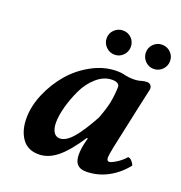

<svg xmlns="http://www.w3.org/2000/svg" viewBox="-116 -710 771 820"><g transform="rotate(20 270.0 -300.5)"><path d="M335.9 -226.1Q353.5 -271.5 360.1 -304Q366.7 -336.4 368.2 -377.9Q365.2 -397 335 -397Q297.9 -397 265.1 -368.7Q232.4 -340.3 212.9 -299.1Q193.4 -257.8 182.1 -216.3Q170.9 -174.8 170.9 -144Q170.9 -116.7 180.7 -100.8Q190.4 -85 209 -85Q236.3 -85 266.8 -120.1Q297.4 -155.3 335.9 -226.1ZM500 -415Q498 -407.2 492.2 -379.4Q486.3 -351.6 479 -319.8L437 -124Q430.2 -89.4 430.2 -80.1Q430.2 -63 440.9 -63Q449.7 -63 471.7 -76.4Q493.7 -89.8 511.2 -109.9Q520.5 -109.9 528.8 -100.3Q537.1 -90.8 540 -82Q506.3 -39.1 460.4 -14.6Q414.6 9.8 361.8 9.8Q309.1 9.8 309.1 -47.9Q309.1 -74.7 316.9 -106.9L321.8 -125L317.9 -127Q269.5 -53.7 229.7 -22Q189.9 9.8 147 9.8Q96.7 9.8 71.3 -26.4Q45.9 -62.5 45.9 -118.2Q45.9 -172.9 70.3 -230.2Q94.7 -287.6 134.3 -333.7Q173.8 -379.9 228.8 -409.4Q283.7 -439 340.8 -439Q363.3 -439 379.9 -434.1Q397.5 -430.2 416 -430.2Q439 -430.2 452.1 -435.1Q465.8 -439 477.1 -439Q488.3 -439 494.1 -432.4Q500 -425.8 500 -415ZM251 -556.2Q251 -579.1 267.3 -595Q283.7 -610.8 306.2 -610.8Q329.1 -610.8 345 -595Q360.8 -579.1 360.8 -556.2Q360.8 -533.7 345 -517.3Q329.1 -501 306.2 -501Q283.7 -501 267.3 -517.3Q251 -533.7 251 -556.2ZM429.2 -556.2Q429.2 -579.1 445.3 -595Q461.4 -610.8 483.9 -610.8Q506.8 -610.8 522.9 -595Q539.1 -579.1 539.1 -556.2Q539.1 -533.7 522.9 -517.3Q506.8 -501 483.9 -501Q461.4 -501 445.3 -517.3Q429.2 -533.7 429.2 -556.2Z"/></g></svg>

Font: Common Serif
Style: Bold Italic
Weight: 700
Italic angle: -12°
Designer: Philipp H. Poll, Khaled Hosny
Foundry: Stefan Peev, Context Ltd.
Version: Version 1.026